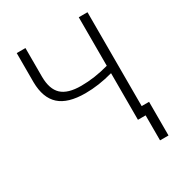

<svg xmlns="http://www.w3.org/2000/svg" viewBox="-204 -846 1073 1153"><g transform="rotate(-30 333.0 -269.0)"><path d="M574.7 -710.9V0H514.2V-323.2Q414.1 -295.4 321.8 -295.4Q200.7 -295.4 143.1 -347.7Q85.4 -399.9 84 -508.3V-710.9H144.5V-511.7Q145 -425.3 187.3 -386Q229.5 -346.7 321.8 -346.7Q415 -346.7 514.2 -374.5V-710.9ZM626 173.3H567.4V-60.1H626Z"/></g></svg>

Font: RobotoInd Light
Style: Regular
Weight: 300
Designer: Google
Version: Version 2.001151; 2014